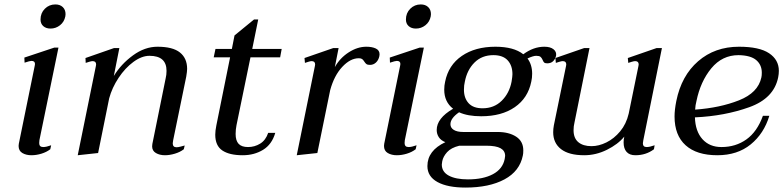

<svg xmlns="http://www.w3.org/2000/svg" viewBox="-20 -691 3537 867"><path d="M163 -603Q163 -632 182.5 -651.5Q202 -671 230 -671Q251 -671 263.5 -659Q276 -647 276 -627Q276 -621 275 -617Q270 -592 251 -577Q232 -562 208 -562Q188 -562 175.5 -573Q163 -584 163 -603ZM64 -32Q64 -38 65 -42L137 -395Q138 -398 138 -402Q138 -416 122 -416Q115 -416 91 -408L90 -431L225 -476H244L158 -58Q157 -53 157 -45Q157 -27 175 -27Q189 -27 211 -35L207 -17Q190 -4 167 3Q144 10 122 10Q98 10 81 0Q64 -10 64 -32Z M762 -58Q760 -48 760 -44Q760 -26 777 -26Q785 -26 797.5 -29.5Q810 -33 814 -34L810 -17Q793 -4 769.5 3Q746 10 725 10Q701 10 684 0Q667 -10 667 -30Q667 -37 668 -41L728 -337Q732 -353 732 -371Q732 -439 655 -439Q620 -439 582.5 -411.5Q545 -384 515.5 -339.5Q486 -295 473 -247L423 0L331 10L413 -393Q414 -396 414 -400Q414 -415 398 -415Q393 -415 383 -412Q373 -409 367 -407L366 -429L495 -474H519L494 -348Q527 -402 580.5 -441Q634 -480 691 -480Q760 -480 792.5 -454Q825 -428 825 -380Q825 -369 821 -345Z M1048 -126Q1044 -106 1044 -86Q1044 -56 1057.5 -41.5Q1071 -27 1100 -27Q1130 -27 1155 -42.5Q1180 -58 1191 -91H1223Q1208 -39 1168 -14.5Q1128 10 1076 10Q1016 10 984 -11.5Q952 -33 952 -83Q952 -100 957 -125L1019 -432H945L953 -470H1027L1039 -531L1127 -603H1146L1119 -470H1252L1245 -432H1111Z M1694 -446Q1694 -440 1693 -437Q1689 -419 1677.5 -408.5Q1666 -398 1651 -398Q1640 -398 1635 -401.5Q1630 -405 1625 -413Q1620 -421 1615 -424.5Q1610 -428 1600 -428Q1562 -428 1525.5 -389Q1489 -350 1471 -284L1413 0L1320 10L1402 -393Q1403 -396 1403 -400Q1403 -415 1387 -415Q1382 -415 1372.5 -412Q1363 -409 1357 -407L1355 -429L1485 -474H1509L1492 -388Q1515 -429 1554.5 -454.5Q1594 -480 1634 -480Q1660 -480 1677 -472Q1694 -464 1694 -446Z M1813 -603Q1813 -632 1832.5 -651.5Q1852 -671 1880 -671Q1901 -671 1913.5 -659Q1926 -647 1926 -627Q1926 -621 1925 -617Q1920 -592 1901 -577Q1882 -562 1858 -562Q1838 -562 1825.5 -573Q1813 -584 1813 -603ZM1714 -32Q1714 -38 1715 -42L1787 -395Q1788 -398 1788 -402Q1788 -416 1772 -416Q1765 -416 1741 -408L1740 -431L1875 -476H1894L1808 -58Q1807 -53 1807 -45Q1807 -27 1825 -27Q1839 -27 1861 -35L1857 -17Q1840 -4 1817 3Q1794 10 1772 10Q1748 10 1731 0Q1714 -10 1714 -32Z M2491 -439Q2487 -423 2477 -414Q2467 -405 2451 -405Q2441 -405 2437 -409Q2433 -413 2430 -421Q2426 -430 2420.5 -434.5Q2415 -439 2401 -439Q2388 -439 2362 -427Q2383 -399 2383 -358Q2383 -339 2379 -322Q2364 -248 2304.5 -207Q2245 -166 2153 -166Q2092 -166 2053 -184Q2014 -157 2014 -130Q2014 -114 2029 -104.5Q2044 -95 2072 -95H2227Q2278 -95 2310.5 -74Q2343 -53 2343 -12Q2343 3 2341 11Q2327 82 2258 119Q2189 156 2082 156Q2001 156 1955.5 131Q1910 106 1910 59Q1910 -11 1991 -49Q1971 -57 1961.5 -71.5Q1952 -86 1952 -104Q1952 -157 2026 -200Q1986 -231 1986 -286Q1986 -305 1990 -322Q2005 -397 2065.5 -438.5Q2126 -480 2217 -480Q2300 -480 2343 -446Q2389 -480 2438 -480Q2465 -480 2479.5 -468.5Q2494 -457 2491 -439ZM2294 -356Q2294 -395 2272.5 -418.5Q2251 -442 2208 -442Q2156 -442 2122.5 -408.5Q2089 -375 2079 -322Q2075 -306 2075 -286Q2075 -248 2096 -225Q2117 -202 2159 -202Q2211 -202 2245.5 -236Q2280 -270 2290 -322Q2294 -346 2294 -356ZM1977 37Q1975 47 1975 52Q1975 85 2006.5 102Q2038 119 2093 119Q2162 119 2206 95.5Q2250 72 2259 27Q2261 17 2261 13Q2261 -10 2240.5 -21.5Q2220 -33 2176 -33H2054Q2017 -24 1999 -4Q1981 16 1977 37Z M2900 -27Q2914 -27 2936 -35L2933 -17Q2897 10 2849 10Q2823 10 2809.5 -5Q2796 -20 2796 -48Q2796 -61 2799 -74Q2770 -39 2720.5 -14.5Q2671 10 2618 10Q2549 10 2513.5 -17.5Q2478 -45 2478 -94Q2478 -109 2481 -125L2536 -393Q2537 -396 2537 -400Q2537 -415 2521 -415Q2516 -415 2506 -412Q2496 -409 2490 -407L2488 -429L2618 -474H2642L2574 -137Q2570 -121 2570 -103Q2570 -67 2591.5 -49Q2613 -31 2651 -31Q2684 -31 2718.5 -48Q2753 -65 2780.5 -98Q2808 -131 2819 -178L2863 -393Q2864 -396 2864 -400Q2864 -415 2848 -415Q2843 -415 2833 -412Q2823 -409 2817 -407L2815 -429L2945 -474H2969L2885 -58Q2883 -48 2883 -44Q2883 -27 2900 -27Z M3118 -161Q3120 -98 3152 -62.5Q3184 -27 3238 -27Q3302 -27 3350.5 -61.5Q3399 -96 3425 -168H3454Q3430 -88 3370 -39Q3310 10 3219 10Q3126 10 3076 -35Q3026 -80 3026 -165Q3026 -195 3034 -235Q3057 -349 3132.5 -414.5Q3208 -480 3317 -480Q3409 -480 3453 -450.5Q3497 -421 3497 -371Q3497 -357 3494 -342Q3475 -247 3363.5 -207Q3252 -167 3118 -161ZM3420 -363Q3420 -398 3395 -419.5Q3370 -441 3315 -442Q3241 -442 3192 -382.5Q3143 -323 3125 -235Q3120 -216 3119 -196Q3231 -204 3317 -238Q3403 -272 3418 -341Q3420 -349 3420 -363Z"/></svg>

Font: Taviraj
Style: Italic
Weight: 400
Italic angle: -12°
Designer: Katatrad Team
Foundry: CadsonDemak
Version: Version 1.001